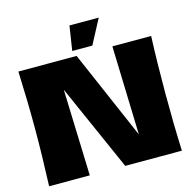

<svg xmlns="http://www.w3.org/2000/svg" viewBox="-127 -1044 1174 1172"><g transform="rotate(-15 459.5 -458.0)"><path d="M879 -725Q872 -556 872 -363Q872 -169 879 0H521L279 -546L297 0H40Q48 -194 48 -363Q48 -531 40 -725H408L651 -164L634 -725ZM517 -761H390L414 -916H599Z"/></g></svg>

Font: Mantou Sans
Style: Regular
Weight: 400
Designer: Mant0u / artakana
Foundry: Mant0u / artakana
Version: Version 1.001;October 22, 2023;FontCreator 14.0.0.2901 64-bi